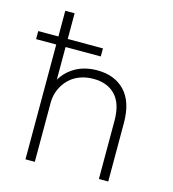

<svg xmlns="http://www.w3.org/2000/svg" viewBox="-105 -787 786 874"><g transform="rotate(15 287.5 -350.0)"><path d="M441 -275Q441 -355 403.5 -394.5Q366 -434 300 -434Q265 -434 236 -423Q207 -412 186 -391.5Q165 -371 152.5 -343Q140 -315 139 -282V0H95V-541H0V-579H95V-700H139V-579H305V-541H139V-387Q164 -429 207 -452.5Q250 -476 307 -476Q389 -476 437 -425.5Q485 -375 485 -275V0H441Z"/></g></svg>

Font: Retni Sans Light
Style: Regular
Weight: 300
Designer: Vitaly Kuzmin
Foundry: ParaType Ltd.
Version: Version 1.00;March 2, 2019;FontCreator 11.5.0.2425 64-bit; t